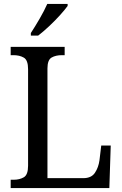

<svg xmlns="http://www.w3.org/2000/svg" viewBox="-20 -951 617 971"><path d="M34 0V-42H50Q79 -42 100.5 -54.5Q122 -67 122 -113V-601Q122 -647 100.5 -659.5Q79 -672 48 -672H34V-714H307V-672H293Q262 -672 241 -660Q220 -648 220 -605V-50H401Q442 -50 460 -77Q478 -104 483 -140L492 -215H540L533 0ZM136 -784Q157 -816 180.5 -856.5Q204 -897 219 -931H322V-921Q310 -904 284.5 -875.5Q259 -847 228.5 -818.5Q198 -790 173 -771H136Z"/></svg>

Font: Noto Serif Khmer SemiCondensed
Style: Regular
Weight: 400
Width: 4
Designer: Danh Hong and the Monotype Design Team
Foundry: Monotype Imaging Inc.
Version: Version 2.004; ttfautohint (v1.8.4.7-5d5b)